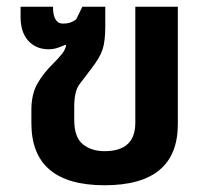

<svg xmlns="http://www.w3.org/2000/svg" viewBox="-20 -537 621 569"><path d="M290 12Q507 12 507 -169V-517H381V-173Q381 -89 290 -89Q251 -89 225.5 -109.5Q200 -130 200 -182V-221Q200 -266 215 -286.5Q230 -307 251 -334Q276 -366 284 -390.5Q292 -415 292 -459V-517H224L206 -480Q190 -467 167 -467Q137 -467 137 -517H41V-487Q41 -441 64 -416Q87 -391 124 -391Q138 -391 150 -395Q162 -399 173 -404L176 -403Q174 -390 163 -376.5Q152 -363 140 -351Q109 -321 91 -289.5Q73 -258 73 -211V-172Q73 12 290 12Z"/></svg>

Font: Noto Sans Thai UI Semi
Style: Regular
Weight: 600
Designer: Monotype Design Team
Foundry: Monotype Imaging Inc.
Version: Version 1.901